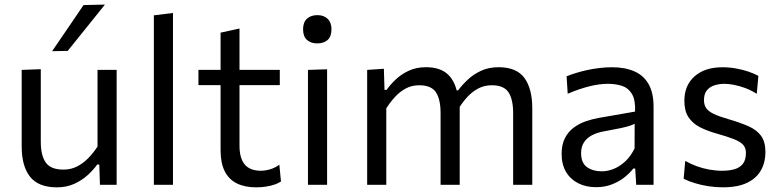

<svg xmlns="http://www.w3.org/2000/svg" viewBox="-20 -798 3370 829"><path d="M225.6 10.9Q146.4 10.9 110 -34.6Q73.6 -80.1 73.6 -166.5Q73.6 -199.4 73.6 -223.7Q73.6 -248 73.6 -271.5Q73.6 -316 73.6 -353.2Q73.6 -390.3 73.6 -424.9Q73.6 -459.5 73.6 -496.2L156.1 -499.3Q156.1 -444.5 156.1 -391.5Q156.1 -338.4 156.1 -279.8V-186.2Q156.1 -126.8 177.5 -96.3Q198.8 -65.7 254.2 -65.7Q286 -65.7 312.6 -79.2Q339.2 -92.8 361.2 -115.3Q383.2 -137.9 401.1 -165.3V-279.8Q401.1 -338.4 401.1 -389.9Q401.1 -441.4 401.1 -496.2H483.6Q483.6 -441.4 483.6 -388.9Q483.6 -336.4 483.6 -271.5V-218.8Q483.6 -157.6 483.6 -106.4Q483.6 -55.3 483.6 0H411.5L408.7 -87.7H399.7Q383.9 -65.2 359.2 -42.4Q334.4 -19.7 301 -4.4Q267.6 10.9 225.6 10.9ZM205 -577Q239.2 -626.9 273.3 -677Q307.4 -727 340.7 -776.1L433 -778.2Q405.8 -744 378.7 -710.5Q351.6 -677 325.2 -644Q298.8 -611.1 272.3 -578.2Z M644.3 0Q644.3 -55.3 644.3 -106.4Q644.3 -157.6 644.3 -218.8V-493.7Q644.3 -556.5 644.3 -616.1Q644.3 -675.6 644.3 -731.8L726.9 -742Q726.9 -681.6 726.9 -620.8Q726.9 -559.9 726.9 -493.7V-218.8Q726.9 -157.6 726.9 -106.4Q726.9 -55.3 726.9 0Z M1086.3 10.9Q1036.8 10.9 1002.4 -6.2Q968 -23.4 950.2 -58.8Q932.4 -94.2 932.4 -149.1Q932.4 -192.6 932.4 -235.4Q932.4 -278.2 932.4 -319.3Q932.4 -360.3 932.4 -398.7Q932.4 -437 932.4 -471.8Q932.4 -522.8 932.4 -566.5Q932.4 -610.2 932.4 -657L1014.1 -674.9Q1014.1 -637.8 1014.1 -606.4Q1014.1 -575 1014.1 -543Q1014.1 -510.9 1014.1 -471.8V-168.7Q1014.1 -114.8 1036.7 -87.8Q1059.3 -60.8 1106.4 -60.8Q1125.2 -60.8 1147 -67.2Q1168.8 -73.7 1186.1 -86.9L1193.2 -14.5Q1182.8 -7.1 1166 -1.3Q1149.2 4.5 1128.6 7.7Q1108.1 10.9 1086.3 10.9ZM836.8 -430.5V-496.2H1188.1V-430.5Q1138.1 -430.5 1087.2 -430.5Q1036.3 -430.5 988.3 -430.5H954.6Z M1309.7 0Q1309.7 -55.3 1309.7 -106.4Q1309.7 -157.6 1309.7 -218.8V-268.8Q1309.7 -313.3 1309.7 -351.1Q1309.7 -389 1309.7 -424.2Q1309.7 -459.5 1309.7 -496.2L1392.3 -498.9Q1392.3 -462.1 1392.3 -426.4Q1392.3 -390.7 1392.3 -352.4Q1392.3 -314.1 1392.3 -268.8V-218.8Q1392.3 -157.6 1392.3 -106.4Q1392.3 -55.3 1392.3 0ZM1349.4 -610.6Q1322.4 -610.6 1305.5 -625.5Q1288.6 -640.4 1288.6 -671.7Q1288.6 -701.9 1305.5 -717.3Q1322.4 -732.7 1350.4 -732.7Q1378.3 -732.7 1394.7 -716.7Q1411.2 -700.8 1411.2 -671.7Q1411.2 -640.4 1394.7 -625.5Q1378.1 -610.6 1349.4 -610.6Z M1565.3 0Q1565.3 -55.3 1565.3 -106.4Q1565.3 -157.6 1565.3 -218.8V-268.8Q1565.3 -324 1565.3 -381.4Q1565.3 -438.9 1565.3 -496.2L1637.5 -501.1L1640.2 -409.9H1649.2Q1664.7 -432.1 1688.5 -454.7Q1712.2 -477.3 1744.7 -492.5Q1777.2 -507.8 1818.9 -507.8Q1880.2 -507.8 1912.9 -477.6Q1945.6 -447.4 1955.4 -390.9L1960.5 -388Q1962.7 -374.7 1963.8 -360.5Q1964.9 -346.2 1964.9 -330.4Q1964.9 -298 1964.9 -273Q1964.9 -248.1 1964.9 -218.8Q1964.9 -159.8 1964.9 -107.5Q1964.9 -55.3 1964.9 0H1882.3Q1882.3 -55.3 1882.3 -107.1Q1882.3 -159 1882.3 -215.3V-309.3Q1882.3 -368.9 1862.3 -399.4Q1842.3 -429.9 1789.8 -429.9Q1758.2 -429.9 1732.4 -416.2Q1706.6 -402.5 1685.7 -379.7Q1664.9 -357 1647.9 -330.2V-215.3Q1647.9 -156.8 1647.9 -106Q1647.9 -55.3 1647.9 0ZM2195.6 0Q2195.6 -55.3 2195.6 -107.1Q2195.6 -159 2195.6 -215.3V-309.3Q2195.6 -368.9 2175.6 -399.4Q2155.6 -429.9 2103.2 -429.9Q2071.6 -429.9 2045.7 -416.4Q2019.9 -402.9 1998.8 -380.3Q1977.7 -357.7 1961 -330.2L1949 -407.8H1958Q1975.1 -431 1999.7 -454.1Q2024.3 -477.3 2057.3 -492.5Q2090.4 -507.8 2132.6 -507.8Q2210.5 -507.8 2244.4 -461.3Q2278.2 -414.8 2278.2 -330.4Q2278.2 -298 2278.2 -273Q2278.2 -248.1 2278.2 -218.8Q2278.2 -159.8 2278.2 -107.5Q2278.2 -55.3 2278.2 0Z M2554.1 10.2Q2509.6 10.2 2476 -7.1Q2442.4 -24.3 2423.6 -56.4Q2404.9 -88.6 2404.9 -133.6Q2404.9 -174.1 2419.3 -201.8Q2433.8 -229.6 2457.4 -247.1Q2481 -264.6 2509.5 -274.4Q2538 -284.2 2566.4 -289.1L2722.1 -316.2Q2724 -366.4 2708.6 -392.2Q2693.3 -418.1 2666 -427.1Q2638.7 -436.1 2604.9 -436.1Q2587.9 -436.1 2568.3 -433.7Q2548.8 -431.2 2527.2 -426Q2505.7 -420.7 2481.7 -412.7Q2457.6 -404.6 2431.2 -393.1L2426.4 -468.6Q2444.7 -476 2467.4 -483Q2490 -490 2515.7 -495.6Q2541.4 -501.3 2568.6 -504.4Q2595.7 -507.6 2622.8 -507.6Q2678.5 -507.6 2718.6 -490.1Q2758.8 -472.7 2780.4 -435Q2801.9 -397.3 2801.9 -337.2Q2801.9 -313.8 2801.9 -278.3Q2801.9 -242.8 2801.9 -211V-146.6Q2801.9 -112.7 2801.9 -77.2Q2801.9 -41.8 2801.9 0H2726.9L2722.7 -70.4H2714.3Q2699.1 -50.3 2675.6 -31.9Q2652.2 -13.4 2621.4 -1.6Q2590.6 10.2 2554.1 10.2ZM2578 -58.3Q2604.5 -58.3 2631.1 -69.3Q2657.6 -80.3 2680.7 -102.2Q2703.8 -124.2 2719.9 -157.1L2720.3 -263.9Q2712.3 -259.4 2699.1 -254.9Q2686 -250.5 2659.9 -244.8Q2633.7 -239.1 2586.8 -230.7Q2558.3 -225.5 2536.3 -214.2Q2514.4 -202.8 2501.7 -183.8Q2489 -164.7 2489 -137Q2489 -94 2514.9 -76.1Q2540.7 -58.3 2578 -58.3Z M3101 10.8Q3069.9 10.8 3038.8 6Q3007.7 1.2 2980.2 -7.2Q2952.6 -15.6 2931.8 -26.2L2938.6 -103.3Q2961.3 -90.3 2987.6 -80.6Q3013.8 -71 3042.1 -65.8Q3070.4 -60.7 3099.2 -60.7Q3126.7 -60.7 3149.9 -66.9Q3173 -73.1 3186.9 -89.8Q3200.7 -106.5 3200.7 -138.4Q3200.7 -159.4 3188.6 -172.9Q3176.5 -186.4 3148.3 -197.4Q3120.2 -208.4 3071.9 -222.1Q3032.5 -233.1 3001.5 -249.1Q2970.6 -265.2 2952.7 -292Q2934.9 -318.8 2934.9 -362.4Q2934.9 -429.9 2979.3 -468.7Q3023.7 -507.6 3098.6 -507.6Q3129.4 -507.6 3158.4 -502.3Q3187.4 -497.1 3212.1 -488.6Q3236.7 -480.2 3254.5 -470.4L3247.5 -392.9Q3223.5 -408.2 3197.9 -417.8Q3172.3 -427.3 3148.8 -431.7Q3125.4 -436.1 3107.6 -436.1Q3087.1 -436.1 3066.9 -430.3Q3046.6 -424.5 3033.1 -409.2Q3019.6 -393.9 3019.6 -365.6Q3019.6 -345.2 3029.1 -331.2Q3038.6 -317.2 3062 -306.1Q3085.4 -294.9 3127.1 -282.9Q3176.4 -268.6 3211.8 -252.9Q3247.2 -237.2 3266.1 -211.5Q3284.9 -185.8 3284.9 -140.8Q3284.9 -97.5 3265.9 -63.2Q3246.9 -28.9 3206.5 -9.1Q3166 10.8 3101 10.8Z"/></svg>

Font: Commissioner Thin
Style: Regular
Weight: 100
Designer: Kostas Bartsokas
Foundry: Kostas Bartsokas
Version: Version 1.001;gftools[0.9.23]